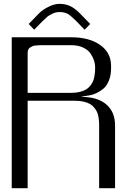

<svg xmlns="http://www.w3.org/2000/svg" viewBox="-20 -987 686 1007"><path d="M41.5 -791.5H354Q447.8 -791.5 505.1 -751.2Q562.5 -710.9 562.5 -641.6V-629.4Q562.5 -592.3 551.3 -564.7Q540 -537.1 523.2 -522.7Q506.3 -508.3 486.3 -498.8Q466.3 -489.3 449.2 -486.8Q432.1 -484.4 419.7 -482.4Q407.2 -480.5 406.2 -479Q491.2 -479 537.4 -439.5Q583.5 -399.9 583.5 -329.1V0H500V-327.1Q500 -340.3 499.5 -350.1Q499 -359.9 496.3 -374.5Q493.7 -389.2 488.8 -399.7Q483.9 -410.2 474.6 -421.9Q465.3 -433.6 452.6 -441.2Q439.9 -448.7 419.9 -453.6Q399.9 -458.5 375 -458.5H125V0H41.5ZM354 -500Q378.9 -500 398.9 -505.1Q418.9 -510.3 431.9 -518.1Q444.8 -525.9 454.1 -538.1Q463.4 -550.3 468 -561.3Q472.7 -572.3 475.3 -587.4Q478 -602.5 478.5 -612.3Q479 -622.1 479 -635.3Q479 -651.4 473.4 -668.9Q467.8 -686.5 455.1 -705.8Q442.4 -725.1 416 -737.5Q389.6 -750 354 -750H208.5Q194.3 -750 187.3 -749.8Q180.2 -749.5 168.5 -748.5Q156.7 -747.6 150.6 -744.9Q144.5 -742.2 137.7 -737.8Q130.9 -733.4 127.9 -726.1Q125 -718.8 125 -708.5V-500ZM453.1 -861.3 423.8 -831.1 380.4 -876Q352.1 -904.3 335.4 -914.1Q318.8 -923.8 291.5 -923.8Q272.9 -923.8 254.9 -915.3Q236.8 -906.7 227.1 -898.4Q217.3 -890.1 203.1 -876L159.2 -831.1L130.4 -861.3L186.5 -918.9Q204.6 -936.5 235.1 -951.7Q265.6 -966.8 291.5 -966.8Q321.8 -966.8 345.9 -956.1Q370.1 -945.3 396 -919.9Z"/></svg>

Font: Gputeks
Style: Regular
Weight: 500
Version: Version 0.9